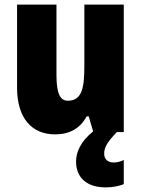

<svg xmlns="http://www.w3.org/2000/svg" viewBox="-20 -573 611 833"><path d="M432 94C432 66 445 44 487 0H517V-553H346V-289C346 -194 337 -136 274 -136C238 -136 225 -174 225 -248V-553H54V-193C54 -60 118 10 219 10C281 10 327 -15 356 -68H365L384 -3C328 43 310 88 310 128C310 198 357 240 439 240C473 240 499 233 517 226V121C506 127 490 132 473 132C447 132 432 117 432 94Z"/></svg>

Font: Noto Sans Gurmukhi Condensed Black
Style: Regular
Weight: 900
Width: 3
Designer: Jelle Bosma - Monotype Design Team
Foundry: Monotype Imaging Inc.
Version: Version 2.004